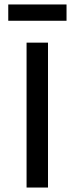

<svg xmlns="http://www.w3.org/2000/svg" viewBox="-20 -840 334 860"><path d="M99 -649H195V0H99ZM17 -747V-820H278V-747Z"/></svg>

Font: Syne Medium
Style: Regular
Weight: 500
Designer: Lucas Descroix
Foundry: Bonjour Monde
Version: Version 2.200; ttfautohint (v1.8.4)